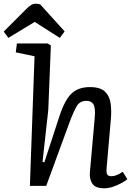

<svg xmlns="http://www.w3.org/2000/svg" viewBox="-56 -1001 727 1034"><path d="M630 -36Q618 -26 597 -14.5Q576 -3 552 5Q528 13 505 13Q458 13 441.5 -11.5Q425 -36 428 -72L454 -365Q459 -419 447.5 -438.5Q436 -458 410 -458Q374 -458 357 -429Q340 -400 318 -341L193 0H105L130 -698L29 -719L35 -767H201L218 -756L204 -409L173 -129L183 -127L265 -378Q294 -465 330.5 -498.5Q367 -532 428 -532Q485 -532 510 -507Q535 -482 540 -442.5Q545 -403 541 -359L518 -95Q516 -71 521.5 -61.5Q527 -52 544 -52Q571 -52 605 -76ZM292 -832 266 -797 131 -883 -11 -797 -36 -831 84 -951Q98 -965 110 -973Q122 -981 136 -981Q145 -981 150.5 -980Q156 -979 161 -977Z"/></svg>

Font: Literata 7pt
Style: Italic
Weight: 400
Italic angle: -2°
Designer: Latin by Veronika Burian and Jose Scaglione. Greek by Irene Vlachou. Cyrillic by Vera Evstafieva
Foundry: TypeTogether
Version: Version 3.002